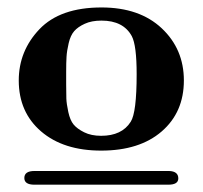

<svg xmlns="http://www.w3.org/2000/svg" viewBox="-20 -778 551 520"><path d="M30.8 -560.1Q30.8 -640.1 86.9 -699Q143.1 -757.8 254.9 -757.8Q357.9 -757.8 418 -701.4Q478 -645 478 -560.1Q478 -474.1 418 -422.1Q357.9 -370.1 253.9 -370.1Q151.9 -370.1 91.3 -422.1Q30.8 -474.1 30.8 -560.1ZM45.9 -295.9Q45.9 -314.9 73.2 -314.9H438Q462.9 -314 462.9 -294.9Q462.9 -277.8 436 -277.8H73.2Q45.9 -277.8 45.9 -295.9ZM159.2 -549.8Q159.2 -524.9 159.7 -511Q160.2 -497.1 165 -474.6Q169.9 -452.1 179.4 -440.7Q189 -429.2 208 -419.7Q227.1 -410.2 253.9 -410.2Q310.1 -410.2 334 -448.2Q350.1 -473.1 350.1 -577.1Q350.1 -655.3 336.9 -680.2Q314 -722.2 254.9 -722.2Q228 -722.2 209.5 -713.6Q190.9 -705.1 180.9 -693.6Q170.9 -682.1 166 -661.1Q161.1 -640.1 160.2 -624.5Q159.2 -608.9 159.2 -583Z"/></svg>

Font: CMU Serif
Style: Bold
Weight: 700
Version: Version 0.7.0